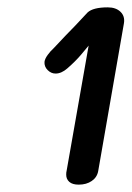

<svg xmlns="http://www.w3.org/2000/svg" viewBox="-20 -870 358 522"><path d="M317 -807 247 -405Q244 -388 229.5 -378Q215 -368 194 -368Q177 -368 168.5 -375.5Q160 -383 160 -395Q160 -402 161 -405L221 -746Q217 -741 201 -722Q185 -703 163 -684Q147 -670 131 -670Q119 -670 109.5 -679.5Q100 -689 101 -702Q102 -710 109.5 -720.5Q117 -731 126 -739L159 -774Q182 -797 218 -836Q233 -850 273 -850Q295 -850 307.5 -838Q320 -826 317 -807Z"/></svg>

Font: Mali Medium
Style: Italic
Weight: 500
Italic angle: -10°
Version: Version 1.000; ttfautohint (v1.6)